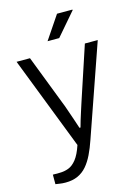

<svg xmlns="http://www.w3.org/2000/svg" viewBox="-133 -796 759 1051"><g transform="rotate(-15 246.5 -270.5)"><path d="M105 182Q86 182 71.5 179.5Q57 177 48 176V122H87Q113 122 137 113Q161 104 182 77.5Q203 51 220 0L16 -526H92L200 -246Q208 -227 217.5 -198.5Q227 -170 237.5 -140.5Q248 -111 255 -88H261Q265 -104 271.5 -125Q278 -146 285 -168Q292 -190 298.5 -210Q305 -230 310 -245L403 -526H476L296 -9Q281 35 264 70Q247 105 225.5 130Q204 155 174.5 168.5Q145 182 105 182ZM209 -591 298 -723H385L386 -720L275 -591Z"/></g></svg>

Font: Archivo SemiBold Light
Style: Regular
Weight: 300
Version: Version 2.001